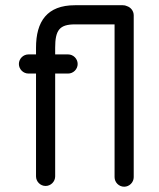

<svg xmlns="http://www.w3.org/2000/svg" viewBox="-20 -707 609 734"><path d="M449.7 -687H266.6C159.7 -687 117.7 -625 117.7 -524.4V-499H88.9C68.8 -499 52.2 -482.4 52.2 -462.4C52.2 -442.4 68.8 -425.8 88.9 -425.8H117.7V-32.7C117.7 -12.7 134.3 3.9 154.3 3.9C174.3 3.9 190.9 -12.7 190.9 -32.7V-425.8H240.2C260.3 -425.8 276.9 -442.4 276.9 -462.4C276.9 -482.4 260.3 -499 240.2 -499H190.9V-524.4C190.9 -591.8 207.5 -613.8 266.6 -613.8H418V-29.8C418 -9.8 434.6 6.8 454.6 6.8C474.6 6.8 491.2 -9.8 491.2 -29.8V-648.4C491.2 -664.6 480.5 -678.7 465.3 -683.6C460.4 -686 455.6 -687 449.7 -687Z"/></svg>

Font: Velvelyne
Style: Regular
Weight: 400
Designer: Manon Van der Borght et Mariel Nils
Foundry: Velvetyne
Version: Version 1.070;Glyphs 3.3.1 (3343)